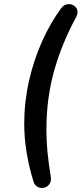

<svg xmlns="http://www.w3.org/2000/svg" viewBox="-20 -731 398 935"><path d="M143 153Q98 6 98 -128Q98 -234 121 -336Q144 -438 184.5 -528.5Q225 -619 278 -691Q290 -707 306.5 -710Q323 -713 337 -705.5Q351 -698 356 -683Q361 -668 351 -648Q282 -522 244 -387.5Q206 -253 206 -99Q206 -44 211.5 12Q217 68 227 127Q231 151 221 165Q211 179 195 183Q179 187 164 179.5Q149 172 143 153Z"/></svg>

Font: Nunito SemiBold
Style: Italic
Weight: 600
Italic angle: -9°
Designer: Vernon Adams
Foundry: Vernon Adams
Version: Version 3.601; ttfautohint (v1.8.2.53-6de2)